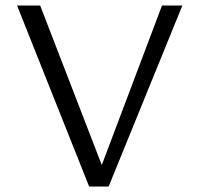

<svg xmlns="http://www.w3.org/2000/svg" viewBox="-20 -678 725 698"><path d="M42 -658H126L350 -78L569 -658H643L375 0H304Z"/></svg>

Font: LXGW Bright TC
Style: Regular
Weight: 400
Designer: Christian Thalmann (Catharsis Fonts)
Foundry: LXGW / Christian Thalmann (Catharsis Fonts) / Fontworks Inc.
Version: Version 5.501